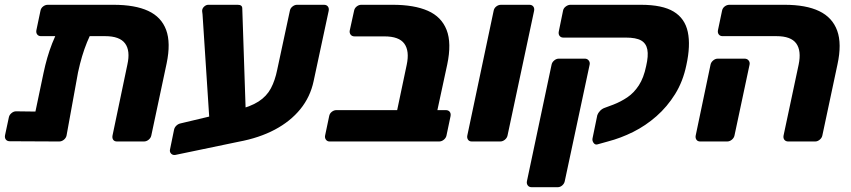

<svg xmlns="http://www.w3.org/2000/svg" viewBox="-21 -591 3554 802"><path d="M150 -440Q140 -440 134.5 -447Q129 -454 131 -465L148 -546Q150 -557 159 -564Q168 -571 179 -571H453Q543 -571 598 -545.5Q653 -520 673 -466Q693 -412 675 -326L611 -25Q609 -15 600 -7.5Q591 0 580 0H468Q457 0 452 -7Q447 -14 449 -25L511 -321Q524 -379 501.5 -409.5Q479 -440 418 -440ZM290 -509H334Q362 -509 370 -498Q378 -487 371 -475Q354 -443 342.5 -414.5Q331 -386 322 -356Q313 -326 305 -289L257 -25Q255 -15 246 -7.5Q237 0 226 0L20 -1Q9 -1 3.5 -8Q-2 -15 0 -26L16 -101Q18 -111 27 -118.5Q36 -126 46 -126L127 -125L161 -287Q168 -320 176.5 -349.5Q185 -379 197 -410Q209 -441 227 -475Q235 -489 249 -499Q263 -509 290 -509Z M712 56Q701 58 694 51Q687 44 689 34L706 -49Q708 -59 716 -66.5Q724 -74 735 -76L966 -131Q1025 -145 1059 -167Q1093 -189 1110.5 -222Q1128 -255 1137 -300L1190 -547Q1192 -557 1201 -564Q1210 -571 1220 -571H1332Q1343 -571 1348.5 -564Q1354 -557 1352 -546L1289 -252Q1275 -186 1233.5 -135Q1192 -84 1127 -49.5Q1062 -15 976 1ZM858 -24 825 -531Q824 -539 823.5 -543Q823 -547 824 -551Q826 -559 833.5 -565Q841 -571 849 -571H972Q991 -571 991 -556L1008 -47Z M1356 0Q1346 0 1340.5 -7.5Q1335 -15 1337 -25L1354 -106Q1356 -117 1365 -124Q1374 -131 1384 -131H1638L1678 -321Q1690 -378 1668 -408.5Q1646 -439 1585 -439H1460Q1449 -439 1443.5 -446.5Q1438 -454 1440 -464L1458 -546Q1460 -557 1469 -564Q1478 -571 1488 -571H1619Q1709 -571 1766 -546Q1823 -521 1844.5 -466Q1866 -411 1847 -321L1806 -131H1841Q1852 -131 1857.5 -124Q1863 -117 1861 -106L1844 -25Q1842 -15 1833 -7.5Q1824 0 1813 0Z M1950 0Q1939 0 1934 -7.5Q1929 -15 1931 -25L2041 -546Q2043 -557 2052 -564Q2061 -571 2072 -571H2190Q2201 -571 2206.5 -564Q2212 -557 2210 -546L2099 -25Q2097 -15 2088 -7.5Q2079 0 2068 0Z M2200 191Q2189 191 2183.5 183.5Q2178 176 2180 166L2283 -321Q2285 -331 2294 -338.5Q2303 -346 2313 -346H2422Q2432 -346 2438 -338.5Q2444 -331 2442 -321L2338 166Q2336 176 2327.5 183.5Q2319 191 2308 191ZM2475 12Q2465 15 2458.5 6Q2452 -3 2454 -13L2474 -110Q2477 -119 2485.5 -128Q2494 -137 2506 -141L2541 -154Q2572 -166 2599.5 -184.5Q2627 -203 2647.5 -234.5Q2668 -266 2678 -315Q2688 -358 2683 -384Q2678 -410 2657 -422Q2636 -434 2593 -434H2332Q2322 -434 2316.5 -441Q2311 -448 2313 -459L2331 -547Q2333 -557 2342.5 -564Q2352 -571 2362 -571H2656Q2746 -571 2793 -542.5Q2840 -514 2852 -457.5Q2864 -401 2846 -319Q2832 -251 2799 -198Q2766 -145 2721 -105.5Q2676 -66 2624 -40Q2572 -14 2518 0Z M3272 0Q3261 0 3255.5 -7Q3250 -14 3252 -25L3315 -321Q3327 -379 3305 -409.5Q3283 -440 3222 -440H2997Q2987 -440 2981.5 -447Q2976 -454 2978 -465L2995 -546Q2997 -557 3006 -564Q3015 -571 3026 -571H3256Q3346 -571 3401 -544.5Q3456 -518 3476 -463Q3496 -408 3477 -321L3414 -25Q3412 -15 3403 -7.5Q3394 0 3384 0ZM2904 0Q2893 0 2888 -7.5Q2883 -15 2885 -25L2947 -321Q2949 -331 2958 -338.5Q2967 -346 2977 -346H3089Q3100 -346 3106 -338.5Q3112 -331 3110 -321L3047 -25Q3045 -15 3036 -7.5Q3027 0 3016 0Z"/></svg>

Font: Rubik
Style: Bold Italic
Weight: 700
Italic angle: -12°
Designer: Hubert and Fischer
Foundry: Hubert and Fischer
Version: Version 2.300;gftools[0.9.30]